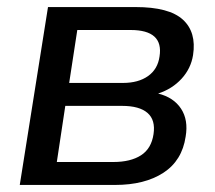

<svg xmlns="http://www.w3.org/2000/svg" viewBox="-20 -524 608 544"><path d="M36 0 116 -504H364Q459 -504 498 -468.5Q537 -433 527 -368Q521 -330 494.5 -301Q468 -272 428 -259Q472 -248 493 -216Q514 -184 506 -137Q496 -69 443 -34.5Q390 0 306 0ZM176 -289H328Q372 -289 399.5 -308.5Q427 -328 432 -364Q444 -439 350 -439H199ZM141 -65H301Q350 -65 379.5 -84Q409 -103 415 -144Q421 -184 398 -204Q375 -224 326 -224H165Z"/></svg>

Font: Winston Medium
Style: Italic
Weight: 500
Italic angle: -9°
Designer: Original fonts by Vernon Adams / Changes by Cristiano Sobral
Foundry: Original fonts by Vernon Adams / Changes by Cristiano Sobral
Version: Version 2.503;July 17, 2020;FontCreator 13.0.0.2655 64-bit